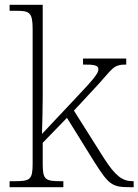

<svg xmlns="http://www.w3.org/2000/svg" viewBox="-20 -780 577 800"><path d="M20 0H244V-25H236C169 -25 158 -30 158 -97V-185L259 -289L372 -107C434 -9 447 0 523 0H537V-25H533C490 -25 461 -47 415 -118L288 -319L390 -429C450 -495 452 -511 506 -511V-536H326V-511C370 -511 390 -509 390 -492C390 -477 379 -459 300 -376L155 -222C156 -267 158 -325 158 -374V-760H20V-735H46C102 -735 116 -730 116 -659V-98C116 -30 105 -25 38 -25H20Z"/></svg>

Font: Noto Serif Gurmukhi ExtraLight
Style: Regular
Weight: 200
Designer: Vaibhav Singh and the Monotype Design Team
Foundry: Monotype Imaging Inc.
Version: Version 2.004